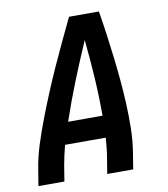

<svg xmlns="http://www.w3.org/2000/svg" viewBox="-82 -805 765 874"><g transform="rotate(-10 300.0 -367.5)"><path d="M25 0 37 -74Q46 -131 64 -187Q82 -243 103 -298Q124 -353 147 -408.5Q170 -464 194.5 -518.5Q219 -573 244.5 -627Q270 -681 296 -735H434Q443 -681 450.5 -627Q458 -573 464.5 -518Q471 -463 476 -408.5Q481 -354 483.5 -298Q486 -242 485 -186Q484 -130 475 -74L463 0H343L355 -74Q359 -96 361 -119Q363 -142 365 -164H177Q171 -142 166 -119Q161 -96 157 -74L145 0ZM209 -265H368Q368 -354 362.5 -442.5Q357 -531 348 -618Q310 -531 274.5 -442.5Q239 -354 209 -265Z"/></g></svg>

Font: Iosevka Curly Extended Oblique
Style: Bold
Weight: 700
Width: 7
Italic angle: -9°
Monospace: yes
Designer: Belleve Invis
Foundry: Belleve Invis
Version: Version 11.1.0; ttfautohint (v1.8.3)